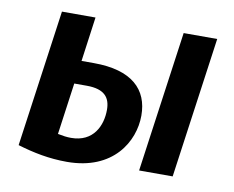

<svg xmlns="http://www.w3.org/2000/svg" viewBox="-65 -612 865 710"><g transform="rotate(10 367.5 -257.0)"><path d="M262 -362H216L239 -529H113L41 -15C101 3 160 15 227 15C401 15 469 -104 469 -201C469 -299 406 -362 262 -362ZM570 -529 496 0H622L696 -529ZM227 -75C211 -75 197 -77 177 -81L204 -275H251C319 -275 340 -245 340 -200C340 -141 311 -75 227 -75Z"/></g></svg>

Font: Fira Sans Medium
Style: Italic
Weight: 500
Italic angle: -8°
Designer: bBox Type GmbH & Carrois Corporate GbR & Edenspiekermann AG
Foundry: bBox Type GmbH & Carrois Corporate GbR & Edenspiekermann AG
Version: Version 4.301;PS 004.301;hotconv 1.0.88;makeotf.lib2.5.64775